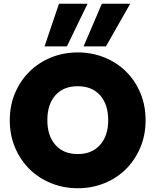

<svg xmlns="http://www.w3.org/2000/svg" viewBox="-20 -995 827 1022"><path d="M755 -355Q755 -275 726.5 -208.5Q698 -142 649.5 -94Q601 -46 535 -19.5Q469 7 394 7Q319 7 253 -19.5Q187 -46 138 -94Q89 -142 60.5 -208.5Q32 -275 32 -355Q32 -434 60.5 -500.5Q89 -567 138 -615Q187 -663 253 -689.5Q319 -716 394 -716Q469 -716 535 -689.5Q601 -663 650 -615Q699 -567 727 -500.5Q755 -434 755 -355ZM232 -355Q232 -273 274.5 -224Q317 -175 394 -175Q470 -175 513 -224Q556 -273 556 -355Q556 -439 513 -487.5Q470 -536 394 -536Q317 -536 274.5 -487.5Q232 -439 232 -355ZM446 -975 336 -748H217L294 -975ZM673 -975 544 -748H425L522 -975Z"/></svg>

Font: SVN-Poppins ExtraBold
Style: Regular
Weight: 800
Designer: Ninad Kale (Devanagari), Jonny Pinhorn (Latin)
Foundry: Indian Type Foundry
Version: Version 3.002 2017; ttfautohint (v1.8.3)